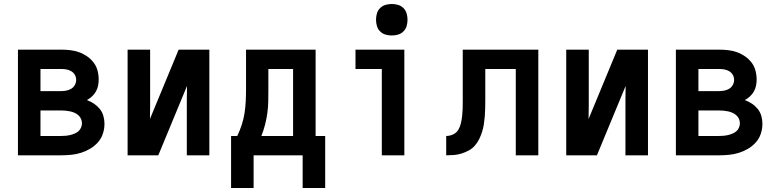

<svg xmlns="http://www.w3.org/2000/svg" viewBox="-20 -779 3890 963"><path d="M70 0V-530H286Q309 -530 331.5 -527.5Q354 -525 375.5 -517.5Q397 -510 416 -497Q435 -484 449 -466Q463 -448 469 -425.5Q475 -403 475 -380Q475 -365 472 -349.5Q469 -334 461 -320Q453 -306 441.5 -295.5Q430 -285 416 -277Q435 -270 451.5 -259Q468 -248 480.5 -232.5Q493 -217 498.5 -197.5Q504 -178 504 -158Q504 -133 496 -108.5Q488 -84 471 -65Q454 -46 432 -33Q410 -20 386 -12.5Q362 -5 336.5 -2.5Q311 0 286 0ZM183 -322H286Q299 -322 312.5 -324.5Q326 -327 337.5 -334Q349 -341 355.5 -353Q362 -365 362 -378Q362 -392 355.5 -403.5Q349 -415 337 -422Q325 -429 312 -431Q299 -433 286 -433H183ZM183 -97H286Q297 -97 308.5 -98Q320 -99 331 -101.5Q342 -104 353 -108.5Q364 -113 372.5 -120Q381 -127 386 -138Q391 -149 391 -160Q391 -172 386.5 -182.5Q382 -193 373 -201Q364 -209 353.5 -213.5Q343 -218 331.5 -220.5Q320 -223 308.5 -224Q297 -225 286 -225H183Z M620 0V-530H733V-318Q733 -284 733 -250Q733 -216 732 -182L876 -530H1030V0H917V-212Q917 -246 917 -280Q917 -314 918 -348L774 0Z M1139 164V-97H1170Q1183 -124 1192.5 -153Q1202 -182 1206.5 -211.5Q1211 -241 1212.5 -271Q1214 -301 1214 -331V-530H1563V-97H1611V164H1498V0H1252V164ZM1450 -97V-433H1326V-331Q1326 -301 1325.5 -271.5Q1325 -242 1321 -212.5Q1317 -183 1309.5 -154Q1302 -125 1291 -97Z M1895 0V-433H1763V-530H2008V0ZM1945 -601Q1929 -601 1913.5 -605.5Q1898 -610 1886.5 -621.5Q1875 -633 1870.5 -648.5Q1866 -664 1866 -680Q1866 -696 1870.5 -711.5Q1875 -727 1886.5 -738.5Q1898 -750 1913.5 -754.5Q1929 -759 1945 -759Q1961 -759 1976.5 -754.5Q1992 -750 2003.5 -738.5Q2015 -727 2019.5 -711.5Q2024 -696 2024 -680Q2024 -664 2019.5 -648.5Q2015 -633 2003.5 -621.5Q1992 -610 1976.5 -605.5Q1961 -601 1945 -601Z M2218 0V-97Q2236 -97 2253 -105Q2270 -113 2279 -128.5Q2288 -144 2292 -162Q2296 -180 2298 -198Q2300 -216 2300.5 -234Q2301 -252 2301 -271V-530H2680V0H2567V-433H2414V-274Q2414 -254 2413.5 -234.5Q2413 -215 2411.5 -195.5Q2410 -176 2407 -156.5Q2404 -137 2398 -118Q2392 -99 2383.5 -81.5Q2375 -64 2362 -49Q2349 -34 2331.5 -24.5Q2314 -15 2295 -9Q2276 -3 2256.5 -1.5Q2237 0 2218 0Z M2820 0V-530H2933V-318Q2933 -284 2933 -250Q2933 -216 2932 -182L3076 -530H3230V0H3117V-212Q3117 -246 3117 -280Q3117 -314 3118 -348L2974 0Z M3370 0V-530H3586Q3609 -530 3631.5 -527.5Q3654 -525 3675.5 -517.5Q3697 -510 3716 -497Q3735 -484 3749 -466Q3763 -448 3769 -425.5Q3775 -403 3775 -380Q3775 -365 3772 -349.5Q3769 -334 3761 -320Q3753 -306 3741.5 -295.5Q3730 -285 3716 -277Q3735 -270 3751.5 -259Q3768 -248 3780.5 -232.5Q3793 -217 3798.5 -197.5Q3804 -178 3804 -158Q3804 -133 3796 -108.5Q3788 -84 3771 -65Q3754 -46 3732 -33Q3710 -20 3686 -12.5Q3662 -5 3636.5 -2.5Q3611 0 3586 0ZM3483 -322H3586Q3599 -322 3612.5 -324.5Q3626 -327 3637.5 -334Q3649 -341 3655.5 -353Q3662 -365 3662 -378Q3662 -392 3655.5 -403.5Q3649 -415 3637 -422Q3625 -429 3612 -431Q3599 -433 3586 -433H3483ZM3483 -97H3586Q3597 -97 3608.5 -98Q3620 -99 3631 -101.5Q3642 -104 3653 -108.5Q3664 -113 3672.5 -120Q3681 -127 3686 -138Q3691 -149 3691 -160Q3691 -172 3686.5 -182.5Q3682 -193 3673 -201Q3664 -209 3653.5 -213.5Q3643 -218 3631.5 -220.5Q3620 -223 3608.5 -224Q3597 -225 3586 -225H3483Z"/></svg>

Font: Lode
Style: Bold
Weight: 700
Monospace: yes
Designer: Belleve Invis
Foundry: Belleve Invis
Version: Version 29.2.0; ttfautohint (v1.8.3)